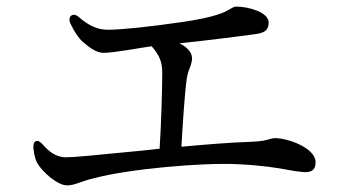

<svg xmlns="http://www.w3.org/2000/svg" viewBox="-20 -653 1040 581"><path d="M183 -92C196 -92 209 -96 225 -102C237 -106 248 -110 266 -114C365 -141 593 -162 701 -156C768 -153 821 -145 857 -138L874 -135C886 -134 896 -132 903 -132C923 -132 935 -139 935 -162C935 -205 852 -235 812 -235C807 -235 803 -234 796 -232C786 -229 771 -225 741 -224C679 -222 605 -216 529 -209C533 -280 539 -372 545 -414C547 -427 550 -438 555 -449C555 -450 555 -451 556 -452C556 -453 558 -457 560 -466C561 -470 561 -473 561 -477C561 -496 545 -511 523 -522C611 -531 719 -545 755 -550C783 -554 793 -564 793 -585C793 -616 732 -633 695 -633C688 -633 684 -630 675 -625C662 -617 634 -601 529 -586C432 -572 348 -563 306 -563C272 -563 244 -579 219 -601C210 -609 202 -610 196 -606C190 -602 188 -593 193 -582C205 -556 220 -535 231 -526C253 -507 273 -493 294 -493C312 -493 342 -498 382 -504C399 -507 418 -510 439 -513C462 -486 471 -467 471 -432C471 -389 468 -278 463 -203L408 -197C394 -196 380 -194 366 -193C276 -184 203 -177 180 -177C148 -177 127 -196 109 -216C101 -225 95 -228 89 -226C83 -224 80 -216 81 -204C84 -183 87 -169 93 -159C108 -133 154 -92 183 -92Z"/></svg>

Font: 寒蝉锦书宋 Text
Style: Regular
Weight: 400
Designer: 寒蝉锦书宋{Warren} 思源宋体{Ryoko NISHIZUKA 西塚涼子 (kana & ideographs); Frank Grießhammer (Latin, Greek & Cyrillic); Wenlong ZHANG 
Foundry: Adobe & ChillType
Version: Version 2.000;Glyphs 3.1.1 (3135)